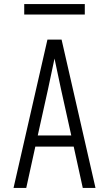

<svg xmlns="http://www.w3.org/2000/svg" viewBox="-20 -931 540 951"><path d="M47 0 215 -735H285L453 0H390L345 -205H155L110 0ZM333 -260 282 -490Q274 -528 266 -565.5Q258 -603 250 -641Q242 -603 234 -565.5Q226 -528 218 -490L167 -260ZM100 -859V-911H400V-859Z"/></svg>

Font: Iosevka Fixed Light
Style: Regular
Weight: 300
Monospace: yes
Designer: Belleve Invis
Foundry: Belleve Invis
Version: Version 32.3.0